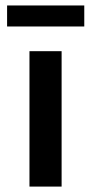

<svg xmlns="http://www.w3.org/2000/svg" viewBox="-20 -689 336 709"><path d="M6.2 -591.2V-668.8H291.2V-591.2ZM88.8 0V-500H207.5V0Z"/></svg>

Font: Now Alt Medium
Style: Regular
Weight: 500
Designer: Alfredo Marco Pradil
Foundry: Alfredo Marco Pradil
Version: Version 1.002;PS 001.002;hotconv 1.0.88;makeotf.lib2.5.64775